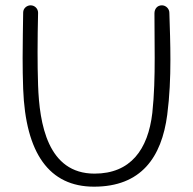

<svg xmlns="http://www.w3.org/2000/svg" viewBox="-20 -701 723 721"><path d="M616 -653C616 -668 603 -681 588 -681C570 -681 560 -667 560 -651C560 -593.2 560.9 -537.6 560.9 -483.4C560.9 -413 559.3 -344.8 552 -277C536 -139 470 -49 335 -49C159 -49 128 -236 123 -381C121.6 -423 121.1 -464.4 121.1 -505.3C121.1 -555.1 121.9 -604.2 123 -653C123 -669 110 -681 95 -681C81 -681 67 -670 67 -654C66.4 -601.1 65 -544.2 65 -483.1C65 -446 65.5 -407.4 67 -367C76 -125 165 0 333 0C510 0 587 -110 608 -270C617.1 -339.8 619.9 -408.8 619.9 -477.2C619.9 -536.2 617.9 -594.7 616 -653Z"/></svg>

Font: Comic Neue
Style: Normal
Weight: 400
Designer: Craig Rozynski
Foundry: Craig Rozynski
Version: Version 2.003